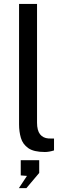

<svg xmlns="http://www.w3.org/2000/svg" viewBox="-20 -763 343 972"><path d="M207 6.5Q151 6.5 123 -13.2Q95 -33 85.8 -64.8Q76.5 -96.5 76.5 -133V-743H167.5V-142Q167.5 -102.5 182.8 -83.2Q198 -64 225.5 -62L253.5 -61.5V-1.5Q228.5 6.5 207 6.5ZM75.5 189.5 116.5 127.5 85 125V48H178.5V112.5L113.5 189.5Z"/></svg>

Font: Public Sans
Style: Regular
Weight: 400
Designer: The Public Sans project authors (U.S. Web Design System). Libre Franklin designed by Pablo Impallari and Rodrigo Fuenzal
Version: Version 1.008; ttfautohint (v1.8.1) -l 8 -r 50 -G 200 -x 14 